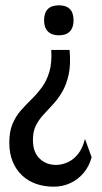

<svg xmlns="http://www.w3.org/2000/svg" viewBox="-20 -554 383 723"><path d="M242 -366Q247 -311 238.5 -273Q230 -235 214.5 -208.5Q199 -182 180 -161.5Q161 -141 143.5 -122Q126 -103 115 -81Q104 -59 104 -27Q104 19 129 43Q154 67 191 67Q212 67 234 57.5Q256 48 273.5 26.5Q291 5 300 -31L325 38Q316 72 295 97Q274 122 245 135.5Q216 149 182 149Q147 149 116.5 138.5Q86 128 63.5 107Q41 86 28 55Q15 24 15 -17Q15 -58 27 -87Q39 -116 58.5 -138Q78 -160 99 -180.5Q120 -201 138 -225.5Q156 -250 166 -284Q176 -318 173 -366ZM202 -534Q229 -534 243 -520Q257 -506 257 -477Q257 -450 243 -435.5Q229 -421 202 -421Q175 -421 160.5 -435.5Q146 -450 146 -477Q146 -534 202 -534Z"/></svg>

Font: Bricolage Grotesque 72pt SemiCondensed
Style: Regular
Weight: 400
Width: 4
Designer: Mathieu Triay
Foundry: Atelier Triay
Version: Version 1.001;gftools[0.9.33.dev8+g029e19f]